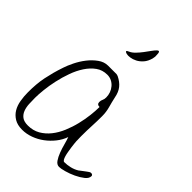

<svg xmlns="http://www.w3.org/2000/svg" viewBox="-287 -1166 1302 1302"><g transform="rotate(45 363.5 -515.0)"><path d="M19.5 -207Q19.5 -248 22.5 -283.2Q25.4 -318.4 32.2 -352.1Q39.1 -385.7 48.3 -420.4Q57.6 -455.1 71.3 -495.1Q80.1 -522.5 99.1 -561.5Q118.2 -600.6 145 -635.3Q171.9 -669.9 205.6 -694.3Q239.3 -718.8 276.4 -718.8H357.4Q358.4 -718.8 363.8 -717.3Q369.1 -715.8 372.1 -714.8Q410.2 -696.3 431.6 -669.4Q453.1 -642.6 460.9 -600.6Q469.7 -560.5 480 -523.9Q490.2 -487.3 490.2 -447.3Q490.2 -399.4 487.8 -352.5Q485.4 -305.7 485.4 -257.8Q485.4 -254.9 485.4 -247.6Q485.4 -240.2 485.8 -231.4Q486.3 -222.7 486.3 -214.8Q486.3 -207 486.3 -205.1Q487.3 -197.3 488.3 -182.6Q489.3 -168 492.2 -150.4Q495.1 -132.8 498 -114.3Q501 -95.7 505.4 -80.6Q509.8 -65.4 515.6 -55.7Q521.5 -45.9 529.3 -45.9Q555.7 -45.9 584.5 -52.7Q613.3 -59.6 636.7 -74.2Q638.7 -76.2 646 -81.5Q653.3 -86.9 661.6 -93.3Q669.9 -99.6 677.2 -105Q684.6 -110.4 688.5 -113.3Q695.3 -118.2 699.7 -120.6Q704.1 -123 710.9 -123Q716.8 -123 721.7 -119.6Q726.6 -116.2 726.6 -109.4Q726.6 -86.9 701.7 -67.4Q676.8 -47.9 643.6 -32.2Q610.4 -16.6 576.7 -7.3Q543 2 526.4 2Q504.9 2 489.7 -20Q474.6 -42 463.4 -71.8Q452.1 -101.6 443.8 -133.3Q435.5 -165 427.7 -185.5Q414.1 -146.5 387.2 -112.8Q360.4 -79.1 326.2 -53.7Q292 -28.3 252 -13.7Q211.9 1 170.9 1Q126 1 96.2 -17.1Q66.4 -35.2 49.3 -64Q32.2 -92.8 25.9 -130.4Q19.5 -168 19.5 -207ZM80.1 -214.8Q80.1 -185.5 81.5 -155.8Q83 -126 92.3 -101.6Q101.6 -77.1 121.6 -62Q141.6 -46.9 178.7 -46.9Q227.5 -46.9 265.6 -68.8Q303.7 -90.8 332 -126.5Q360.4 -162.1 379.9 -208.5Q399.4 -254.9 411.1 -303.2Q422.9 -351.6 428.2 -397.5Q433.6 -443.4 433.6 -479.5Q408.2 -479.5 408.2 -502.9Q408.2 -517.6 414.1 -528.8Q419.9 -540 419.9 -557.6Q419.9 -579.1 412.6 -599.6Q405.3 -620.1 391.1 -636.7Q377 -653.3 357.9 -662.6Q338.9 -671.9 316.4 -671.9Q270.5 -671.9 235.8 -647Q201.2 -622.1 174.8 -582Q148.4 -542 130.4 -491.7Q112.3 -441.4 101.1 -390.1Q89.8 -338.9 85 -292.5Q80.1 -246.1 80.1 -214.8ZM459 -993.2Q459 -992.2 459 -988.3Q459 -984.4 458 -980.5Q457 -976.6 456.5 -973.1Q456.1 -969.7 456.1 -968.8Q446.3 -932.6 427.2 -911.1Q408.2 -889.6 386.2 -878.4Q364.3 -867.2 343.3 -864.3Q322.3 -861.3 309.1 -864.7Q295.9 -868.2 293.9 -874Q292 -879.9 309.6 -886.7Q328.1 -894.5 346.7 -913.6Q365.2 -932.6 381.8 -954.6Q398.4 -976.6 412.6 -996.6Q426.8 -1016.6 437.5 -1026.4Q448.2 -1036.1 453.6 -1029.8Q459 -1023.4 459 -993.2Z"/></g></svg>

Font: Cedarville Cursive
Style: Regular
Weight: 400
Designer: Kimberly Geswein
Foundry: Kimberly Geswein
Version: Version 1.001 2010